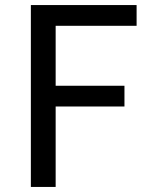

<svg xmlns="http://www.w3.org/2000/svg" viewBox="-20 -739 603 759"><path d="M102 -719H520V-637H200V-400H472V-318H200V0H102Z"/></svg>

Font: Nebula Sans Medium
Style: Regular
Weight: 500
Designer: Paul D. Hunt for Adobe (as Source Sans)
Foundry: Nebula Entertainment & Broadcasting LLC
Version: Version 1.010